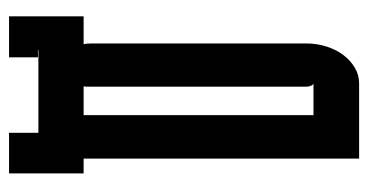

<svg xmlns="http://www.w3.org/2000/svg" viewBox="-215 -536 815 425"><g transform="rotate(90 192.5 -323.5)"><path d="M16.1 64V-101.1H78.1Q76.2 -105 76.2 -118.2V-594.2Q76.2 -617.2 83 -638.7Q89.8 -660.2 101.8 -676Q113.8 -691.9 129.9 -701.4Q146 -710.9 164.1 -710.9H331.1V-101.1H363.8V64H273.9V-1H91.8Q90.8 -1 90.3 -0.5Q89.8 0 88.9 0H106.9V64ZM165 -609.9Q168 -608.9 169.9 -604Q171.9 -599.1 171.9 -594.2V-117.2Q171.9 -113.3 171.9 -108.6Q171.9 -104 170.9 -101.1H234.9V-609.9Z"/></g></svg>

Font: Fundamental  Brigade Condensed
Style: Regular
Weight: 400
Width: 3
Designer: Peter Wiegel, original typeface by Carl Albert Fahrenwaldt 1901
Foundry: Peter Wiegel
Version: Version 0.000 2012 initial release